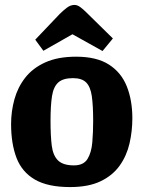

<svg xmlns="http://www.w3.org/2000/svg" viewBox="-20 -743 581 779"><path d="M264 16Q174 16 121.5 -14.5Q69 -45 47 -102.5Q25 -160 25 -240Q25 -291 38.5 -340Q52 -389 82.5 -428Q113 -467 164 -490Q215 -513 289 -513Q372 -513 422 -481Q472 -449 494.5 -392.5Q517 -336 517 -263Q517 -211 505.5 -161Q494 -111 465.5 -71Q437 -31 388 -7.5Q339 16 264 16ZM280 -72Q319 -72 335 -98Q351 -124 354.5 -165.5Q358 -207 358 -252Q358 -315 352.5 -353Q347 -391 329.5 -408.5Q312 -426 276 -426Q236 -426 216.5 -408.5Q197 -391 191 -353Q185 -315 185 -252Q185 -192 190 -152Q195 -112 215.5 -92Q236 -72 280 -72ZM396 -536 274 -604 156 -537 123 -582 222 -686Q236 -700 251 -711.5Q266 -723 282 -723Q294 -723 306 -714Q318 -705 329 -694L438 -587Z"/></svg>

Font: Faustina Light ExtraBold
Style: Regular
Weight: 800
Version: Version 1.200